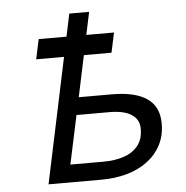

<svg xmlns="http://www.w3.org/2000/svg" viewBox="-51 -760 783 810"><g transform="rotate(-5 340.0 -355.0)"><path d="M122 0 272 -710H356L281 -355H421Q519 -355 569.5 -320.5Q620 -286 620 -214Q620 -162 598.5 -122Q577 -82 539.5 -54.5Q502 -27 452.5 -13.5Q403 0 346 0ZM221 -75H361Q409 -75 447 -87.5Q485 -100 507.5 -127.5Q530 -155 530 -200Q530 -239 498 -260Q466 -281 405 -281H265ZM116 -530 134 -614H453L435 -530Z"/></g></svg>

Font: Geist
Style: Italic
Weight: 400
Italic angle: -12°
Designer: Basement.studio, Andrés Briganti, Mateo Zaragoza
Foundry: Basement.studio, Vercel, Andrés Briganti, Guido Ferreyra, Mateo Zaragoza
Version: Version 1.500